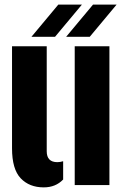

<svg xmlns="http://www.w3.org/2000/svg" viewBox="-20 -800 534 830"><path d="M32 -159V-600H182V-146Q182 -99 228 -99Q239.5 -99 253 -103V-24Q220.5 10 169 10Q107 10 69.5 -29.2Q32 -68.5 32 -159ZM303 0V-600H453V0ZM116 -641 232 -780H334L218 -641ZM266 -641 382 -780H484L368 -641Z"/></svg>

Font: Big Shoulders Stencil Display Black
Style: Regular
Weight: 900
Designer: Patric King
Foundry: XO Type Co
Version: Version 1.000